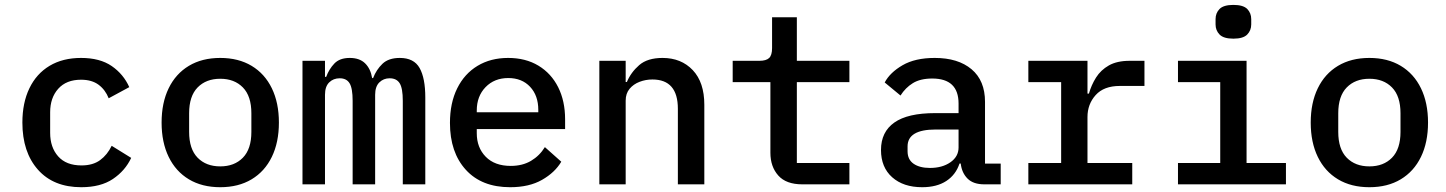

<svg xmlns="http://www.w3.org/2000/svg" viewBox="-20 -770 6040 802"><path d="M319.5 12Q203.5 12 138.5 -61.2Q73.5 -134.5 73.5 -258Q73.5 -340.5 102.8 -401.2Q132 -462 187 -495Q242 -528 318.5 -528Q397.5 -528 446.8 -494Q496 -460 520 -406L434 -359.5Q420 -395 391.8 -416Q363.5 -437 318.5 -437Q257 -437 223.2 -399.2Q189.5 -361.5 189.5 -301V-215Q189.5 -154.5 223 -116.8Q256.5 -79 320.5 -79Q368 -79 398.2 -101.2Q428.5 -123.5 446.5 -161L528 -110.5Q503 -57 451.8 -22.5Q400.5 12 319.5 12Z M900 12Q824 12 769 -21Q714 -54 684.5 -114.8Q655 -175.5 655 -258Q655 -340.5 684.5 -401.2Q714 -462 769 -495Q824 -528 900 -528Q976 -528 1031 -495Q1086 -462 1115.5 -401.2Q1145 -340.5 1145 -258Q1145 -175.5 1115.5 -114.8Q1086 -54 1031 -21Q976 12 900 12ZM900 -75Q959 -75 994.5 -111.2Q1030 -147.5 1030 -219V-297Q1030 -368.5 994.5 -404.8Q959 -441 900 -441Q841 -441 805.5 -404.8Q770 -368.5 770 -297V-219Q770 -147.5 805.5 -111.2Q841 -75 900 -75Z M1337.5 0H1243.5V-516H1337.5V-449H1342.5Q1354.5 -481.5 1376.8 -504.8Q1399 -528 1441 -528Q1482 -528 1505 -505.5Q1528 -483 1534.5 -444H1538.5Q1552 -479 1577.5 -503.5Q1603 -528 1650 -528Q1709 -528 1732.8 -485.8Q1756.5 -443.5 1756.5 -363V0H1662.5V-349Q1662.5 -401.5 1649.5 -422.2Q1636.5 -443 1607.5 -443Q1582 -443 1564.5 -425.8Q1547 -408.5 1547 -374V0H1453V-349Q1453 -401.5 1440.2 -422.2Q1427.5 -443 1399 -443Q1372.5 -443 1355 -425.8Q1337.5 -408.5 1337.5 -374Z M2111 12Q1992 12 1925.8 -60.8Q1859.5 -133.5 1859.5 -256.5Q1859.5 -340 1889.8 -401Q1920 -462 1974.8 -495Q2029.5 -528 2102.5 -528Q2175.5 -528 2229 -495.8Q2282.5 -463.5 2311.5 -405.8Q2340.5 -348 2340.5 -271.5V-231H1971.5V-213.5Q1971.5 -153.5 2009 -115.2Q2046.5 -77 2113.5 -77Q2162.5 -77 2198.2 -98.2Q2234 -119.5 2256 -155.5L2324.5 -94.5Q2298 -49.5 2244.2 -18.8Q2190.5 12 2111 12ZM2103 -444Q2045 -444 2008.2 -406Q1971.5 -368 1971.5 -308.5V-301H2228.5V-311Q2228.5 -371 2194.2 -407.5Q2160 -444 2103 -444Z M2593.5 0H2483.5V-516H2593.5V-427.5H2598.5Q2615.5 -468 2650 -498Q2684.5 -528 2747.5 -528Q2825.5 -528 2873.8 -477Q2922 -426 2922 -332.5V0H2811.5V-315.5Q2811.5 -438 2705 -438Q2677 -438 2651.5 -428.2Q2626 -418.5 2609.8 -399Q2593.5 -379.5 2593.5 -349.5Z M3528 0H3331.5Q3263.5 0 3230.8 -37Q3198 -74 3198 -132V-427H3040.5V-516H3152Q3180.5 -516 3192.8 -527.8Q3205 -539.5 3205 -569V-698H3308.5V-516H3528V-427H3308.5V-89H3528Z M4160 0H4091.5Q4045.5 0 4021.5 -24Q3997.5 -48 3993 -87H3988Q3972.5 -40 3932.8 -14Q3893 12 3832 12Q3753.5 12 3706.8 -29.5Q3660 -71 3660 -143.5Q3660 -219 3715.8 -258.2Q3771.5 -297.5 3886 -297.5H3984V-337.5Q3984 -442 3874 -442Q3824.5 -442 3793.2 -422.8Q3762 -403.5 3741.5 -371L3675.5 -425.5Q3697.5 -467 3750 -497.5Q3802.5 -528 3884.5 -528Q3982 -528 4038.2 -480.8Q4094.5 -433.5 4094.5 -344.5V-86.5H4160ZM3864.5 -68.5Q3916 -68.5 3950 -92.2Q3984 -116 3984 -154V-229H3888Q3771 -229 3771 -158.5V-138Q3771 -103.5 3796.2 -86Q3821.5 -68.5 3864.5 -68.5Z M4275.5 0V-89H4412.5V-427H4275.5V-516H4522.5V-379H4528.5Q4538.5 -414.5 4558.2 -446Q4578 -477.5 4612 -496.8Q4646 -516 4698.5 -516H4760.5V-411H4657.5Q4591 -411 4556.8 -373Q4522.5 -335 4522.5 -281V-89H4709.5V0Z M5132 -608.5Q5091 -608.5 5074.2 -625.8Q5057.5 -643 5057.5 -668V-690Q5057.5 -715.5 5074.2 -732.5Q5091 -749.5 5132 -749.5Q5173 -749.5 5189.8 -732.5Q5206.5 -715.5 5206.5 -690V-668Q5206.5 -643 5189.8 -625.8Q5173 -608.5 5132 -608.5ZM4900.5 0V-89H5077V-427H4900.5V-516H5187V-89H5351.5V0Z M5700 12Q5624 12 5569 -21Q5514 -54 5484.5 -114.8Q5455 -175.5 5455 -258Q5455 -340.5 5484.5 -401.2Q5514 -462 5569 -495Q5624 -528 5700 -528Q5776 -528 5831 -495Q5886 -462 5915.5 -401.2Q5945 -340.5 5945 -258Q5945 -175.5 5915.5 -114.8Q5886 -54 5831 -21Q5776 12 5700 12ZM5700 -75Q5759 -75 5794.5 -111.2Q5830 -147.5 5830 -219V-297Q5830 -368.5 5794.5 -404.8Q5759 -441 5700 -441Q5641 -441 5605.5 -404.8Q5570 -368.5 5570 -297V-219Q5570 -147.5 5605.5 -111.2Q5641 -75 5700 -75Z"/></svg>

Font: Lilex Medium
Style: Regular
Weight: 500
Designer: Mike Abbink, Paul van der Laan, Pieter van Rosmalen, Mikhael Khrustik
Foundry: Mikhael Khrustik
Version: Version 1.100